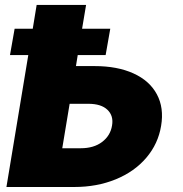

<svg xmlns="http://www.w3.org/2000/svg" viewBox="-20 -747 733 767"><path d="M19.9 -527 38.4 -632.1H110.8L126.4 -727.3H323.9L307.9 -632.1H420.5L402 -527H290.5L283.4 -483H358Q448.9 -483 513.3 -453.7Q577.8 -424.4 606.7 -370.2Q635.7 -316.1 623.6 -244.3Q611.9 -172.6 564.6 -117Q517.4 -61.4 442.5 -30.7Q367.5 0 277 0H5.7L93 -527ZM258.2 -332.4 228.7 -154.8H302.6Q354.8 -154.8 388 -180Q421.2 -205.3 427.6 -245.7Q434.3 -284.1 409.4 -308.2Q384.6 -332.4 332.4 -332.4Z"/></svg>

Font: Karasuma Gothic
Style: Italic
Weight: 900
Italic angle: -9.39999°
Designer: Rasmus Andersson / Ryoko Nishizuka
Foundry: Genbu
Version: Version 1.00